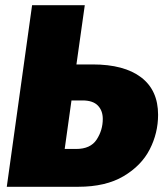

<svg xmlns="http://www.w3.org/2000/svg" viewBox="-20 -716 635 736"><path d="M586 -276Q586 -206 554 -143.5Q522 -81 453.5 -40.5Q385 0 280 0H6L103 -696H305L273 -469H335Q456 -469 521 -419.5Q586 -370 586 -276ZM374 -260Q374 -292 355 -311.5Q336 -331 296 -331H254L228 -145H272Q327 -145 350.5 -181Q374 -217 374 -260Z"/></svg>

Font: Fira Sans Black
Style: Italic
Weight: 900
Italic angle: -8°
Designer: Carrois Corporate & Edenspiekermann AG
Foundry: Carrois Corporate GbR & Edenspiekermann AG
Version: Version 4.203